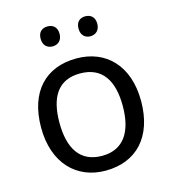

<svg xmlns="http://www.w3.org/2000/svg" viewBox="-110 -820 825 920"><g transform="rotate(-15 302.5 -360.0)"><path d="M163 -681C163 -647 184 -631 210 -631C235 -631 257 -647 257 -681C257 -716 235 -730 210 -730C184 -730 163 -716 163 -681ZM351 -681C351 -647 372 -631 397 -631C422 -631 444 -647 444 -681C444 -716 422 -730 397 -730C372 -730 351 -716 351 -681ZM551 -269C551 -446 449 -546 304 -546C150 -546 55 -446 55 -269C55 -91 159 10 301 10C454 10 551 -91 551 -269ZM146 -269C146 -396 193 -472 302 -472C411 -472 460 -396 460 -269C460 -142 411 -63 303 -63C194 -63 146 -142 146 -269Z"/></g></svg>

Font: Noto Sans EgyptHiero
Style: Regular
Weight: 400
Designer: Monotype Design Team
Foundry: Monotype Imaging Inc.
Version: Version 2.002